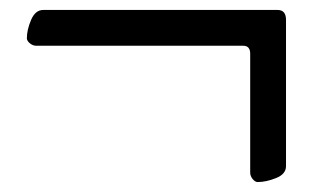

<svg xmlns="http://www.w3.org/2000/svg" viewBox="-20 -408 640 386"><path d="M483 -61V-300Q483 -316 469 -316H53Q46 -316 40 -321Q34 -326 34 -331Q34 -348 42.5 -368Q51 -388 67 -388H538Q555 -388 555 -368V-74Q555 -58 535 -50Q515 -42 498 -42Q493 -42 488 -48Q483 -54 483 -61Z"/></svg>

Font: EB Garamond
Style: Bold Italic
Weight: 700
Italic angle: -17.2°
Designer: Georg Duffner and Octavio Pardo
Foundry: Georg Duffner
Version: Version 1.000